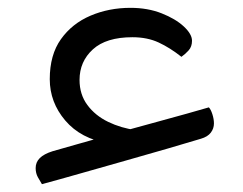

<svg xmlns="http://www.w3.org/2000/svg" viewBox="-20 -445 621 490"><path d="M313 -425Q357 -425 392.5 -411Q428 -397 449 -377.5Q470 -358 470 -341Q470 -326 461.5 -316.5Q453 -307 443 -300Q414 -323 385 -336.5Q356 -350 318 -350Q251 -350 217 -319Q183 -288 183 -241Q183 -204 203 -177Q223 -150 256 -134Q289 -118 327 -113L257 -79Q186 -91 146.5 -137.5Q107 -184 107 -243Q107 -305 135.5 -345Q164 -385 211 -405Q258 -425 313 -425ZM513 -171Q518 -166 522 -153.5Q526 -141 526 -130Q526 -117 518 -106.5Q510 -96 493 -91Q460 -81 408.5 -66Q357 -51 298.5 -34.5Q240 -18 184 -2Q128 14 87 25Q82 17 76.5 7Q71 -3 71 -16Q71 -31 81.5 -41.5Q92 -52 114 -59Q134 -65 175.5 -76.5Q217 -88 267.5 -102.5Q318 -117 368 -130.5Q418 -144 457 -155Q496 -166 513 -171Z"/></svg>

Font: Baloo Bhaijaan 2
Style: Regular
Weight: 400
Designer: Sanskriti Dholi, Noopur Datye and Ek Type
Foundry: Ek Type
Version: Version 1.701